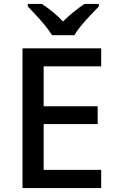

<svg xmlns="http://www.w3.org/2000/svg" viewBox="-20 -961 597 981"><path d="M497 0H95V-714H497V-622H203V-418H479V-327H203V-93H497ZM246 -781Q232 -804 210 -831Q188 -858 164 -883.5Q140 -909 122 -928V-941H194Q220 -924 248.5 -901Q277 -878 302 -851Q329 -878 357.5 -901Q386 -924 412 -941H485V-928Q467 -909 442.5 -883.5Q418 -858 395.5 -831Q373 -804 360 -781Z"/></svg>

Font: Noto Sans Ethiopic Medium
Style: Regular
Weight: 500
Designer: Monotype Design Team
Foundry: Monotype Imaging Inc.
Version: Version 2.102; ttfautohint (v1.8.4.7-5d5b)